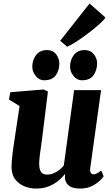

<svg xmlns="http://www.w3.org/2000/svg" viewBox="-20 -1088 653 1118"><path d="M188 10Q158 10 125.8 -1.8Q93.5 -13.5 70.8 -40.8Q48 -68 47 -114.5Q47 -132 48.8 -153Q50.5 -174 53.5 -197.2Q56.5 -220.5 60 -244.5Q63.5 -268.5 67 -291.5L94 -470.5L32 -508.5L40 -551L234 -567L259 -555L226 -288Q223.5 -266.5 220.2 -244.5Q217 -222.5 214.2 -202.2Q211.5 -182 209.8 -165.5Q208 -149 208 -138Q208 -114 213 -99.5Q218 -85 228 -78.2Q238 -71.5 254.5 -71.5Q274 -71.5 291.8 -78.8Q309.5 -86 324.8 -98Q340 -110 351.5 -124L411.5 -563H568.5L505.5 -109.5Q503 -90.5 508.8 -81.8Q514.5 -73 525.5 -73Q534 -73 542.5 -77.2Q551 -81.5 569.5 -95L583.5 -61Q578.5 -52.5 560.8 -35.5Q543 -18.5 514.2 -4.2Q485.5 10 447 10Q406.5 10 385.5 -4Q364.5 -18 359.5 -42Q359 -45 358.5 -48.8Q358 -52.5 358 -56.5Q358 -60.5 358.5 -64.8Q359 -69 359.5 -72.5L357.5 -73.5Q345 -58.5 329.2 -43.8Q313.5 -29 293 -16.8Q272.5 -4.5 246.8 2.8Q221 10 188 10ZM237 -620.5Q208 -620.5 187.8 -645.8Q167.5 -671 168 -701.5Q169 -741 191.2 -768.8Q213.5 -796.5 253 -796.5Q288 -796.5 306.8 -772Q325.5 -747.5 325.5 -718.5Q325.5 -678.5 304.8 -649.5Q284 -620.5 237 -620.5ZM457 -620.5Q428 -620.5 407.8 -645.8Q387.5 -671 388 -701.5Q389 -741 410.8 -768.8Q432.5 -796.5 473 -796.5Q507 -796.5 526.5 -772Q546 -747.5 545.5 -718.5Q545 -678.5 524 -649.5Q503 -620.5 457 -620.5ZM330.5 -850.5 501.5 -1067.5 594 -986Q588.5 -976 569.8 -958Q551 -940 524.5 -918.5Q498 -897 469.2 -876.2Q440.5 -855.5 414.5 -839.2Q388.5 -823 371 -816Z"/></svg>

Font: Merriweather 20pt Black
Style: Italic
Weight: 900
Italic angle: -7.8°
Version: Version 2.101